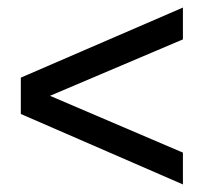

<svg xmlns="http://www.w3.org/2000/svg" viewBox="-20 -579 538 507"><path d="M463 -559V-475L112 -326L463 -176V-92L35 -278V-374Z"/></svg>

Font: Argentum Sans
Style: Regular
Weight: 400
Designer: Julieta Ulanovsky, Owen Earl, Chris M. Simpson, Rasmus Andersson, Cristiano Sobral
Foundry: The Argentum Sans Project Authors
Version: Version 3.135; ttfautohint (v1.8.4.7-5d5b-dirty)